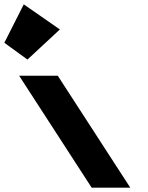

<svg xmlns="http://www.w3.org/2000/svg" viewBox="-360 -860 677 880"><path d="M-340.1 -664 -234.2 -587 -85.6 -725 -251.1 -840ZM-272.3 -513H-95.3L237 0H60Z"/></svg>

Font: Hussar
Style: BdOpOblSeven
Weight: 700
Foundry: Cannot Into Space Fonts
Version: Version 2.00